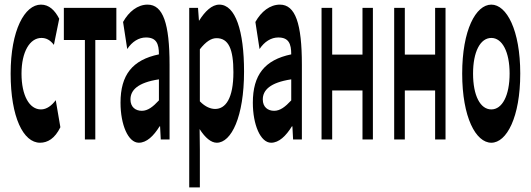

<svg xmlns="http://www.w3.org/2000/svg" viewBox="-20 -603 2295 830"><path d="M153 14C186 14 217 -4 241 -53L221 -170C204 -147 182 -130 157 -130C107 -130 73 -190 73 -285C73 -379 109 -439 159 -439C180 -439 197 -430 213 -409L236 -522C217 -559 192 -583 157 -583C87 -583 26 -473 26 -285C26 -96 81 14 153 14Z M347 -430V0H392V-430H483V-569H256V-430Z M580 14C614 14 644 -15 670 -57H672L675 0H713V-323C713 -501 685 -583 618 -583C575 -583 537 -553 512 -508L530 -391C551 -423 580 -441 611 -441C656 -441 667 -414 667 -368C552 -344 501 -279 501 -159C501 -64 534 14 580 14ZM544 -173C544 -213 575 -246 667 -260V-169C641 -141 619 -124 593 -124C566 -124 544 -140 544 -173Z M798 -569V207H844V44L843 -45C867 -7 893 14 917 14C980 14 1035 -98 1035 -294C1035 -469 998 -583 928 -583C896 -583 866 -554 841 -514H840L836 -569ZM844 -165V-390C870 -423 893 -438 916 -438C968 -438 989 -391 989 -291C989 -177 955 -132 910 -132C892 -132 868 -140 844 -165Z M1152 14C1186 14 1216 -15 1242 -57H1244L1247 0H1285V-323C1285 -501 1257 -583 1190 -583C1147 -583 1109 -553 1084 -508L1102 -391C1123 -423 1152 -441 1183 -441C1228 -441 1239 -414 1239 -368C1124 -344 1073 -279 1073 -159C1073 -64 1106 14 1152 14ZM1116 -173C1116 -213 1147 -246 1239 -260V-169C1213 -141 1191 -124 1165 -124C1138 -124 1116 -140 1116 -173Z M1370 -569V0H1416V-212H1547V0H1592V-569H1547V-367H1416V-569Z M1684 -569V0H1730V-212H1861V0H1906V-569H1861V-367H1730V-569Z M2104 14C2170 14 2229 -96 2229 -285C2229 -473 2170 -583 2104 -583C2037 -583 1978 -473 1978 -285C1978 -96 2037 14 2104 14ZM2025 -285C2025 -379 2056 -439 2104 -439C2151 -439 2183 -379 2183 -285C2183 -190 2151 -130 2104 -130C2056 -130 2025 -190 2025 -285Z"/></svg>

Font: 寒蝉无机体 CompactMedium
Style: Regular
Weight: 500
Width: 3
Designer: ChillTanhei {Warren2060}; 
Source Han Sans {Ryoko NISHIZUKA 西塚涼子 (kana, bopomofo & ideographs); Paul D. Hunt (Latin, Gre
Foundry: ChillType&Adobe
Version: Version 1.000;Glyphs 3.1.1 (3135)